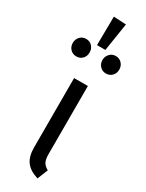

<svg xmlns="http://www.w3.org/2000/svg" viewBox="-261 -934 747 980"><g transform="rotate(30 112.0 -444.0)"><path d="M89.8 -898.9 163.1 -895 137.2 -730H87.9ZM-10.7 -715.1Q3.4 -730 24.9 -730Q46.4 -730 60.3 -715.1Q74.2 -700.2 74.2 -678.2Q74.2 -656.2 60.3 -641.6Q46.4 -627 24.9 -627Q3.4 -627 -10.7 -641.6Q-24.9 -656.2 -24.9 -678.2Q-24.9 -700.2 -10.7 -715.1ZM199.2 -730Q220.7 -730 234.9 -715.1Q249 -700.2 249 -678.2Q249 -656.2 234.9 -641.6Q220.7 -627 199.2 -627Q178.2 -627 164.1 -641.8Q149.9 -656.7 149.9 -678.2Q149.9 -699.7 164.1 -714.8Q178.2 -730 199.2 -730ZM151.9 -525.9V-126Q151.9 -94.2 160.2 -78.4Q168.5 -62.5 189.9 -50.8L165 11.2Q115.7 -3.9 93.3 -33.9Q70.8 -64 70.8 -117.2V-525.9Z"/></g></svg>

Font: Fira Sans Compressed Book
Style: Regular
Weight: 350
Width: 1
Designer: Carrois Corporate & Edenspiekermann AG
Foundry: Carrois Corporate GbR & Edenspiekermann AG
Version: Version 4.203;PS 004.203;hotconv 1.0.88;makeotf.lib2.5.64775